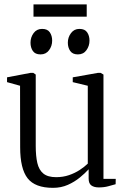

<svg xmlns="http://www.w3.org/2000/svg" viewBox="-20 -870 589 900"><path d="M443 8.5Q421 8.5 408.2 -0.8Q395.5 -10 395.5 -33V-76.5Q379 -58 354.2 -37.8Q329.5 -17.5 298 -3.5Q266.5 10.5 228.5 10.5Q144.5 10.5 109.5 -34.2Q74.5 -79 74.5 -179.5L74 -468L13 -485V-507.5L123.5 -528.5H136L147.5 -520.5V-186Q147.5 -138.5 155 -106Q162.5 -73.5 183.2 -56.5Q204 -39.5 243 -39.5Q275.5 -39.5 303.2 -49Q331 -58.5 353.2 -73Q375.5 -87.5 391.5 -103V-468L321 -485V-507.5L439.5 -528.5H451.5L465 -520.5V-31.5H522.5L522 -6.5Q506 -2 487 3.2Q468 8.5 443 8.5ZM169.5 -615Q145 -615 134 -631Q123 -647 123 -670Q123 -695 137.5 -714.8Q152 -734.5 177 -734.5H178Q202.5 -734.5 213.5 -718.5Q224.5 -702.5 224.5 -679.5Q224.5 -654.5 210 -634.8Q195.5 -615 170.5 -615ZM344.5 -615Q320.5 -615 309.2 -631Q298 -647 298 -670Q298 -695 312.8 -714.8Q327.5 -734.5 352 -734.5H353Q377.5 -734.5 388.5 -718.5Q399.5 -702.5 399.5 -679.5Q399.5 -654.5 385.2 -634.8Q371 -615 345.5 -615ZM386.5 -849.5V-792H137V-849.5Z"/></svg>

Font: Merriweather 96pt Light
Style: Regular
Weight: 300
Version: Version 2.100